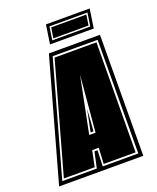

<svg xmlns="http://www.w3.org/2000/svg" viewBox="-171 -802 722 883"><g transform="rotate(-20 189.5 -360.5)"><path d="M-36 0 129 -591H379L376 0ZM-14 -18H155L172 -96H187L184 -18H358L361 -573H141ZM-3 -27 147 -564H352L348 -27H192L196 -105H164L148 -27ZM175 -175H206L230 -450ZM185 -184 207 -291Q206 -276 204.5 -256Q203 -236 203 -233L199 -184ZM148 -628 162 -721H376L362 -628ZM164 -642H350L360 -707H174ZM172 -649 180 -700H352L344 -649Z"/></g></svg>

Font: Alumni Sans Collegiate One SC
Style: Italic
Weight: 400
Italic angle: -8°
Designer: Robert E. Leuschke
Foundry: Robert E. Leuschke
Version: Version 1.100